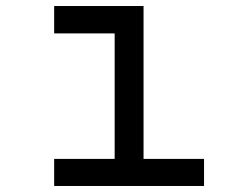

<svg xmlns="http://www.w3.org/2000/svg" viewBox="-20 -618 790 638"><path d="M160 -598H457V-90H658V0H160V-90H361V-507H160Z"/></svg>

Font: Martian Mono SemiExpanded Light
Style: Regular
Weight: 300
Width: 6
Monospace: yes
Designer: Roman Shamin
Foundry: Evil Martians
Version: Version 0.930